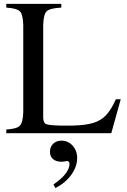

<svg xmlns="http://www.w3.org/2000/svg" viewBox="-20 -682 651 983"><path d="M293.9 -662.1V-643.1Q235.4 -640.1 219 -624.3Q202.6 -608.4 201.2 -553.2V-80.1Q201.7 -53.2 215.3 -46.9Q229 -40.5 287.1 -39.1H354Q420.4 -41 458.7 -53Q497.1 -64.9 523.2 -92.5Q549.3 -120.1 573.2 -173.8H598.1L549.8 0H12.2V-19Q65.9 -22 81.8 -38.6Q97.7 -55.2 99.1 -108.9V-553.2Q97.7 -607.4 82.3 -623.5Q66.9 -639.6 12.2 -643.1V-662.1ZM263.2 280.8 253.9 262.2Q335.9 206.1 335.9 155.8Q335.9 149.9 331.8 146Q327.6 142.1 321.8 142.1Q319.8 142.1 314.9 144Q303.2 146 294.9 146Q267.1 146 251.5 132.6Q235.8 119.1 235.8 95.2Q235.8 69.8 252.2 54Q268.6 38.1 294.9 38.1Q328.6 38.1 351.8 63.7Q375 89.4 375 127Q375 171.9 344.2 213.9Q313.5 255.9 263.2 280.8Z"/></svg>

Font: Accordance
Style: Regular
Weight: 400
Version: Version 1.1 (build May 11, 2018) Miklal Software Solutions, 